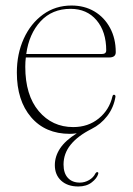

<svg xmlns="http://www.w3.org/2000/svg" viewBox="-20 -474 480 695"><path d="M335.5 155.5Q331 171.5 312 186.2Q293 201 263.5 201Q224.5 201 201.5 180Q178.5 159 178.5 123.5Q178.5 92 197.5 63.2Q216.5 34.5 258 8.5Q242.5 10.5 233 10.5Q144 10.5 92.5 -49.8Q41 -110 41 -211.5Q41 -279 66 -334Q91 -389 135.8 -421.5Q180.5 -454 239 -454Q285.5 -454 321.5 -432.8Q357.5 -411.5 378.2 -373.2Q399 -335 399 -285Q399 -266 375 -266H73.5Q71.5 -250 71.5 -232.5Q71.5 -129.5 120.2 -71.8Q169 -14 245 -14Q299 -14 337.2 -45Q375.5 -76 387 -125Q388.5 -131 392.5 -131Q398 -131 398 -124Q391.5 -84.5 368.2 -54.2Q345 -24 311 -7Q261.5 18 235.8 49.8Q210 81.5 210 121.5Q210 153 225.8 170Q241.5 187 269 187Q286.5 187 302.5 177.8Q318.5 168.5 325.5 153.5Q329 148.5 332.5 149Q337 149.5 335.5 155.5ZM235.5 -442Q168.5 -442 126.8 -396.8Q85 -351.5 75 -278.5H348.5Q364.5 -278.5 364.5 -291.5Q364.5 -359.5 329.5 -400.8Q294.5 -442 235.5 -442Z"/></svg>

Font: Fraunces 72pt Thin
Style: Regular
Weight: 100
Version: Version 1.000;[b76b70a41]